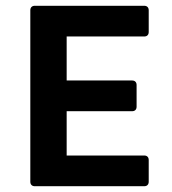

<svg xmlns="http://www.w3.org/2000/svg" viewBox="-20 -645 594 665"><path d="M85 -609.4V-15.6C85 -5.9 90.8 0 100.6 0H479.5C489.3 0 495.1 -5.9 495.1 -15.6V-90.8C495.1 -100.6 489.3 -106.4 479.5 -106.4H210.9V-259.8H437.5C447.3 -259.8 453.1 -265.6 453.1 -275.4V-350.6C453.1 -360.4 447.3 -366.2 437.5 -366.2H210.9V-518.6H479.5C489.3 -518.6 495.1 -524.4 495.1 -534.2V-609.4C495.1 -619.1 489.3 -625 479.5 -625H100.6C90.8 -625 85 -619.1 85 -609.4Z"/></svg>

Font: Ed Sans Neue SemiBold
Style: Regular
Weight: 600
Designer: Stephen Hutchings
Version: Version 1.004;PS 001.004;hotconv 1.0.88;makeotf.lib2.5.64775